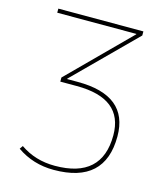

<svg xmlns="http://www.w3.org/2000/svg" viewBox="-111 -813 769 905"><g transform="rotate(15 273.5 -360.0)"><path d="M466 -220Q466 -400 239 -400H159V-420L447 -708V-710H61V-730H476V-710L187 -422V-420H239Q486 -420 486 -220Q486 10 236 10Q135 10 56 -45L67 -61Q140 -10 236 -10Q466 -10 466 -220Z"/></g></svg>

Font: Mplus 1p Thin
Style: Regular
Weight: 250
Version: Version 1.061